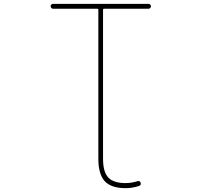

<svg xmlns="http://www.w3.org/2000/svg" viewBox="-20 -773 1040 998"><path d="M632.8 205.1Q558.6 205.1 524.4 168.9Q491.2 131.8 491.2 52.7V-723.6Q491.2 -727.5 486.3 -727.5H255.9Q251 -727.5 247.1 -731.4Q243.2 -735.4 243.2 -740.7Q243.2 -746.1 247.1 -749.5Q251 -752.9 255.9 -752.9H752Q756.8 -752.9 760.7 -749.5Q764.6 -746.1 764.6 -740.7Q764.6 -735.4 760.7 -731.4Q756.8 -727.5 752 -727.5H520.5Q515.6 -727.5 515.6 -723.6V52.7Q515.6 121.1 543 149.9Q570.3 178.7 632.8 178.7Q662.1 178.7 694.3 168.9Q707 165 710.9 176.8Q714.8 189.5 703.1 193.4Q668 205.1 632.8 205.1Z"/></svg>

Font: Rounded-X Mgen+ 1mn thin
Style: Regular
Weight: 100
Designer: [Source Han Sans]
Ryoko NISHIZUKA  (kana & ideographs); Paul D. Hunt (Latin, Greek & Cyrillic); Wenlong ZHANG  (bopomofo
Version: Version 1.059.20150602